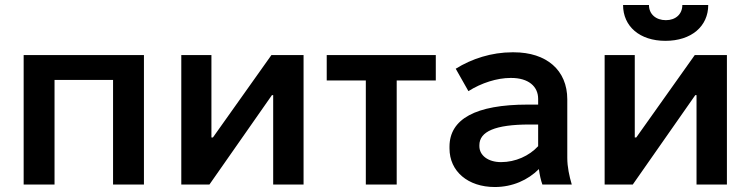

<svg xmlns="http://www.w3.org/2000/svg" viewBox="-20 -741 3014 771"><path d="M75 0H199V-420H434V0H558V-520H75Z M708 0H821L1072 -359H1077V0H1199V-520H1070L835 -189H829V-520H708Z M1449 0H1573V-418H1730V-520H1292V-418H1449Z M1967 10C2038 10 2100 -18 2144 -62C2147 -39 2152 -16 2158 0H2276C2266 -34 2258 -71 2258 -107V-342C2258 -459 2175 -531 2043 -531H2037C1954 -531 1874 -505 1810 -465L1861 -375C1913 -408 1976 -428 2030 -428H2033C2102 -428 2141 -394 2141 -344V-321H2099C1890 -321 1785 -263 1785 -152V-145C1785 -53 1859 10 1967 10ZM1992 -90C1940 -90 1905 -117 1905 -154V-158C1905 -213 1969 -241 2106 -241H2141V-154C2105 -115 2050 -90 1992 -90Z M2482 -721C2482 -635 2549 -577 2652 -577C2756 -577 2824 -635 2824 -721H2720C2720 -684 2693 -660 2654 -660C2614 -660 2586 -684 2586 -721ZM2408 0H2521L2772 -359H2777V0H2899V-520H2770L2535 -189H2529V-520H2408Z"/></svg>

Font: Fixel Display SemiBold
Style: Regular
Weight: 600
Designer: AlfaBravo + MacPaw
Foundry: Kyrylo Tkachov, Marchela Mozhyna, Serhii Makarenko, Maria Weinstein, Zakhar Kryvoshyya
Version: Version 1.211